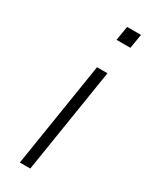

<svg xmlns="http://www.w3.org/2000/svg" viewBox="-185 -738 616 780"><g transform="rotate(30 123.5 -347.5)"><path d="M152 -628 163 -695H228L217 -628ZM61 0 139 -492H188L110 0Z"/></g></svg>

Font: Nunito Sans 7pt SemiCondensed ExtraLight
Style: Italic
Weight: 250
Width: 4
Italic angle: -9°
Designer: Vernon Adams
Foundry: Vernon Adams
Version: Version 3.101;gftools[0.9.27]